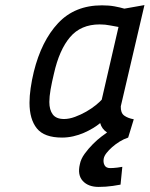

<svg xmlns="http://www.w3.org/2000/svg" viewBox="-20 -531 588 755"><path d="M455 -113Q454 -87 468.5 -76.5Q483 -66 506 -62L484 10Q466 16 450 26Q434 36 421 47.5Q408 59 399 70.5Q390 82 388 92Q385 107 391 118.5Q397 130 413 130Q418 130 426 129.5Q434 129 442 128Q451 127 461 125L454 195Q439 198 424 200Q411 202 396 203Q381 204 368 204Q327 204 305.5 180.5Q284 157 294 115Q298 94 313 73.5Q328 53 345.5 35.5Q363 18 379 6Q395 -6 401 -10Q380 -24 374 -47Q362 -37 345.5 -27Q329 -17 309.5 -8.5Q290 0 268 5Q246 10 224 10Q154 10 125 -26Q96 -62 96 -127Q96 -153 100.5 -184.5Q105 -216 113 -249Q143 -370 208.5 -440Q274 -510 381 -510Q409 -510 430.5 -506Q452 -502 469 -497L548 -511ZM232 -63Q252 -63 275 -71.5Q298 -80 319 -92Q340 -104 356 -117Q372 -130 380 -139L446 -425Q432 -427 413 -431Q394 -435 372 -435Q298 -435 255.5 -385Q213 -335 192 -241Q184 -208 179 -179.5Q174 -151 174 -130Q174 -99 187.5 -81Q201 -63 232 -63Z"/></svg>

Font: Panefresco 500wt
Style: Italic
Weight: 700
Foundry: Campivisivi & Chank Co
Version: Version 1.000